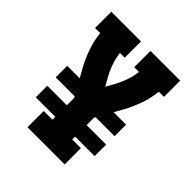

<svg xmlns="http://www.w3.org/2000/svg" viewBox="-200 -868 1001 1001"><g transform="rotate(45 300.0 -367.5)"><path d="M163 0V-120H227V-141H83V-226H227V-281L223 -288H83V-373H175L150 -418L149 -419Q124 -465 106.5 -514.5Q89 -564 84 -615H46V-735H265V-615H230Q234 -579 246.5 -544Q259 -509 277 -477L300 -436L323 -477Q341 -509 353.5 -544Q366 -579 370 -615H335V-735H554V-615H516Q511 -563 493.5 -514Q476 -465 451 -419L450 -418L425 -373H517V-288H377L373 -281V-226H517V-141H373V-120H437V0Z"/></g></svg>

Font: Iosevka Curly Slab HvEx
Style: Regular
Weight: 900
Width: 7
Monospace: yes
Designer: Belleve Invis
Foundry: Belleve Invis
Version: Version 11.1.0; ttfautohint (v1.8.3)